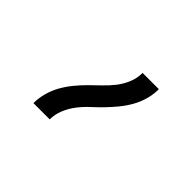

<svg xmlns="http://www.w3.org/2000/svg" viewBox="-72 -929 643 643"><g transform="rotate(45 250.0 -607.0)"><path d="M118 -442Q118 -466 124.5 -490Q131 -514 143 -535.5Q155 -557 170.5 -576Q186 -595 203 -612Q220 -629 238 -646Q256 -663 271 -682Q286 -701 295.5 -724Q305 -747 305 -772H382Q382 -747 375.5 -723.5Q369 -700 357 -678.5Q345 -657 329.5 -638Q314 -619 297 -601.5Q280 -584 262 -567.5Q244 -551 229 -531.5Q214 -512 204.5 -489Q195 -466 195 -442Z"/></g></svg>

Font: Iosevka Etoile
Style: Regular
Weight: 400
Designer: Belleve Invis
Foundry: Belleve Invis
Version: Version 33.2.4